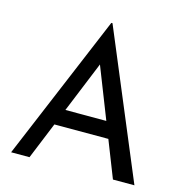

<svg xmlns="http://www.w3.org/2000/svg" viewBox="-110 -855 921 958"><g transform="rotate(15 350.5 -376.5)"><path d="M32 0 348 -753H354L669 0H558L322 -601L391 -646L127 0ZM217 -274H486L518 -190H189Z"/></g></svg>

Font: Josefin Sans Thin
Style: Regular
Weight: 400
Version: Version 2.000